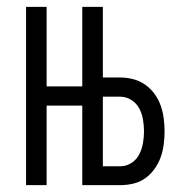

<svg xmlns="http://www.w3.org/2000/svg" viewBox="-20 -540 540 560"><path d="M56 0V-520H116V-288H220V-520H280V-314H331Q350 -314 369 -309Q388 -304 403.5 -293Q419 -282 430.5 -266.5Q442 -251 448.5 -232.5Q455 -214 457.5 -195Q460 -176 460 -157Q460 -138 457.5 -118.5Q455 -99 448.5 -81Q442 -63 430.5 -47Q419 -31 403.5 -20Q388 -9 369 -4.5Q350 0 331 0H220V-232H116V0ZM331 -55Q348 -55 363 -64.5Q378 -74 386 -89.5Q394 -105 397 -122.5Q400 -140 400 -157Q400 -174 397 -191.5Q394 -209 386 -224Q378 -239 363 -248.5Q348 -258 331 -258H280V-55Z"/></svg>

Font: Iosevka Curly Light
Style: Regular
Weight: 300
Monospace: yes
Designer: Belleve Invis
Foundry: Belleve Invis
Version: Version 22.1.2; ttfautohint (v1.8.4)